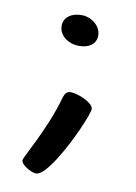

<svg xmlns="http://www.w3.org/2000/svg" viewBox="-68 -407 450 636"><g transform="rotate(10 157.0 -89.5)"><path d="M242.2 -59.1Q242.2 -53.7 234.9 -33.7Q227.5 -13.7 215.6 13.2Q203.6 40 188 69.8Q172.4 99.6 156.2 124.5Q140.1 149.4 124.8 165.8Q109.4 182.1 97.2 182.1Q91.3 182.1 82.5 178.7Q73.7 175.3 65.7 170.2Q57.6 165 51.8 158.9Q45.9 152.8 45.9 147Q45.9 142.1 55.9 122.8Q65.9 103.5 80.6 73Q95.2 42.5 111.8 2.9Q128.4 -36.6 141.1 -82Q144 -91.8 149.4 -97.4Q154.8 -103 164.1 -103Q172.9 -103 186 -99.4Q199.2 -95.7 211.7 -89.6Q224.1 -83.5 233.2 -75.7Q242.2 -67.9 242.2 -59.1ZM164.1 -258.8Q149.9 -258.8 137.5 -263.2Q125 -267.6 115.7 -275.1Q106.4 -282.7 101.3 -293Q96.2 -303.2 96.2 -314.9Q96.2 -335.4 112.5 -348.1Q128.9 -360.8 155.8 -360.8Q168.5 -360.8 180.4 -356.2Q192.4 -351.6 201.4 -343.8Q210.4 -335.9 215.8 -325.7Q221.2 -315.4 221.2 -304.2Q221.2 -282.7 205.8 -270.8Q190.4 -258.8 164.1 -258.8Z"/></g></svg>

Font: Gochi Hand
Style: Regular
Weight: 400
Designer: Juan Pablo del Peral
Foundry: Juan Pablo del Peral
Version: Version 1.001